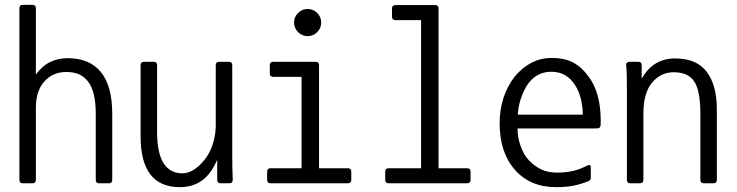

<svg xmlns="http://www.w3.org/2000/svg" viewBox="-20 -713 3040 792"><path d="M443 29Q443 43 429 43H389Q375 43 375 29V-242Q375 -290 367 -323.5Q359 -357 342.5 -377.5Q326 -398 305 -407Q284 -416 253 -416Q198 -416 163 -377Q128 -338 128 -269V29Q128 43 114 43H74Q60 43 60 29V-679Q60 -693 74 -693H114Q128 -693 128 -679V-406Q156 -443 188.5 -458Q221 -473 260 -473Q349 -473 396 -416Q443 -359 443 -243Z M940 29Q940 43 926 43H890Q876 43 876 29V-54Q850 6 812 32.5Q774 59 722 59Q560 59 560 -150V-444Q560 -458 574 -458H614Q628 -458 628 -444V-168Q628 2 733 2Q757 2 782 -14.5Q807 -31 828 -59.5Q849 -88 860 -126Q871 -164 870 -206V-444Q870 -458 884 -458H924Q938 -458 938 -444V-82Q938 -49 938.5 -23Q939 3 940 29Z M1415 -19Q1429 -19 1429 -5V29Q1429 43 1415 43H1096Q1082 43 1082 29V-5Q1082 -19 1096 -19H1224V-396H1107Q1093 -396 1093 -410V-444Q1093 -458 1107 -458H1282Q1296 -458 1296 -444V-19ZM1193 -620Q1193 -643 1209.5 -659.5Q1226 -676 1249 -676Q1272 -676 1288.5 -659.5Q1305 -643 1305 -620Q1305 -597 1288.5 -580.5Q1272 -564 1249 -564Q1226 -564 1209.5 -580.5Q1193 -597 1193 -620Z M1907 -19Q1921 -19 1921 -5V29Q1921 43 1907 43H1583Q1569 43 1569 29V-5Q1569 -19 1583 -19H1717V-630H1611Q1597 -630 1597 -644V-678Q1597 -692 1611 -692H1775Q1789 -692 1789 -678V-19Z M2384 -240Q2384 -271 2376.5 -303Q2369 -335 2354 -359Q2319 -417 2254 -417Q2189 -417 2152 -358Q2135 -329 2126 -298Q2117 -267 2116 -240ZM2115 -183Q2114 -151 2126.5 -113.5Q2139 -76 2161 -52.5Q2183 -29 2211 -15Q2239 -1 2279 -1Q2314 -1 2344 -8Q2374 -15 2404 -31Q2416 -36 2417 -24V22Q2417 30 2406 35Q2375 47 2345.5 53Q2316 59 2274 59Q2167 59 2104 -12.5Q2041 -84 2041 -205Q2041 -315 2103 -397Q2168 -474 2255 -474Q2309 -474 2344.5 -455Q2380 -436 2408 -397Q2458 -330 2458 -215Q2458 -203 2457.5 -196.5Q2457 -190 2454 -187Q2451 -184 2443.5 -183.5Q2436 -183 2422 -183Z M2937 29Q2937 43 2923 43H2883Q2869 43 2869 29V-246Q2869 -338 2844 -376.5Q2819 -415 2759 -415Q2706 -415 2670 -372.5Q2634 -330 2634 -244V29Q2634 43 2620 43H2580Q2566 43 2566 29V-331Q2566 -374 2565.5 -398Q2565 -422 2563 -444Q2562 -451 2566.5 -454.5Q2571 -458 2577 -458H2613Q2627 -458 2627 -444V-388Q2651 -431 2685.5 -451.5Q2720 -472 2765 -472Q2853 -472 2895 -417Q2937 -362 2937 -262Z"/></svg>

Font: NanumGothicCoding
Style: Regular
Weight: 400
Monospace: yes
Designer: Kwon Bruce; Nicolas Noh; Sung-woo Choi; Go-un Cha; Soo-hyun Park;
Foundry: NHN Corporation
Version: Version 2.000;PS 1;hotconv 1.0.49;makeotf.lib2.0.14853